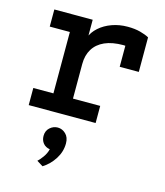

<svg xmlns="http://www.w3.org/2000/svg" viewBox="-119 -613 854 991"><g transform="rotate(15 308.0 -118.0)"><path d="M51 0V-91.5H158.5V-419.5H51V-511H256V-397.5L250 -412.5Q261.5 -445 289.8 -470Q318 -495 357 -509Q396 -523 440.5 -523Q479 -523 508 -515.2Q537 -507.5 555.5 -497V-312.5H453.5V-466.5L494.5 -420Q480.5 -423 467.2 -424.2Q454 -425.5 443 -425.5Q384 -425.5 344 -407.8Q304 -390 283.5 -356.5Q263 -323 263 -276.5V-91.5H408.5V0ZM201.5 286.5 168.5 266Q178 258 193.8 236.8Q209.5 215.5 215 192Q192 188.5 179 172.5Q166 156.5 166 133.5Q166 106 184.5 89.5Q203 73 226.5 73Q250.5 73 269.2 91Q288 109 288 141.5Q288 185.5 263.5 224.2Q239 263 201.5 286.5Z"/></g></svg>

Font: Overpass Mono SemiBold
Style: Regular
Weight: 600
Monospace: yes
Designer: Delve Withrington, Dave Bailey
Foundry: Delve Fonts LLC
Version: Version 4.000